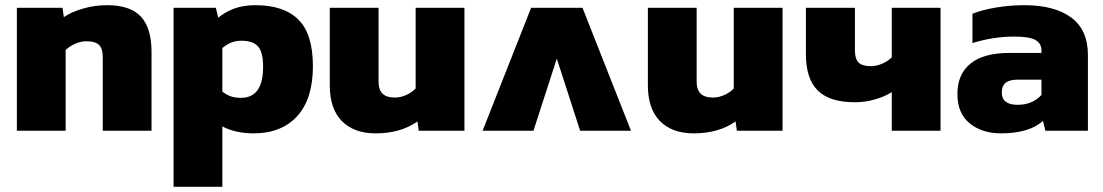

<svg xmlns="http://www.w3.org/2000/svg" viewBox="-20 -504 4253 740"><path d="M45 -474H221L226 -438Q255 -458 300 -471Q345 -484 393 -484Q482 -484 523 -440Q564 -396 564 -304V0H376V-285Q376 -317 361.5 -331Q347 -345 313 -345Q292 -345 270 -335.5Q248 -326 233 -311V0H45Z M649 -474H812L821 -436Q851 -460 885.5 -472Q920 -484 965 -484Q1074 -484 1130 -428.5Q1186 -373 1186 -249Q1186 -123 1125.5 -56.5Q1065 10 957 10Q923 10 891.5 3Q860 -4 837 -17V216H649ZM994 -246Q994 -303 974.5 -325Q955 -347 911 -347Q889 -347 871.5 -340Q854 -333 837 -319V-151Q854 -138 870 -132.5Q886 -127 909 -127Q994 -127 994 -246Z M1251 -175V-474H1439V-190Q1439 -158 1454.5 -143Q1470 -128 1502 -128Q1524 -128 1546 -138Q1568 -148 1582 -163V-474H1770V0H1594L1589 -36Q1524 10 1428 10Q1344 10 1297.5 -37.5Q1251 -85 1251 -175Z M2027 -474H2225L2412 0H2216L2126 -278L2036 0H1840Z M2477 -175V-474H2665V-190Q2665 -158 2680.5 -143Q2696 -128 2728 -128Q2750 -128 2772 -138Q2794 -148 2808 -163V-474H2996V0H2820L2815 -36Q2750 10 2654 10Q2570 10 2523.5 -37.5Q2477 -85 2477 -175Z M3605 0H3417V-149Q3391 -132 3353 -121Q3315 -110 3274 -110Q3177 -110 3131.5 -155.5Q3086 -201 3086 -296V-474H3275V-310Q3275 -277 3289 -263Q3303 -249 3337 -249Q3358 -249 3380 -258.5Q3402 -268 3417 -283V-474H3605Z M3670 -142Q3670 -218 3720.5 -259Q3771 -300 3871 -300H3994V-309Q3994 -337 3970.5 -350Q3947 -363 3890 -363Q3808 -363 3728 -338V-451Q3765 -466 3819 -475Q3873 -484 3928 -484Q4044 -484 4108.5 -436.5Q4173 -389 4173 -292V0H4009L4000 -38Q3946 10 3838 10Q3765 10 3717.5 -28.5Q3670 -67 3670 -142ZM3994 -138V-197H3903Q3871 -197 3856 -185Q3841 -173 3841 -148Q3841 -100 3902 -100Q3959 -100 3994 -138Z"/></svg>

Font: Kanit Bold
Style: Regular
Weight: 700
Designer: Katatrad Team
Foundry: CadsonDemak
Version: Version 1.000